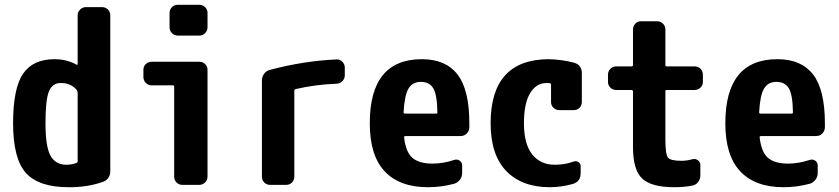

<svg xmlns="http://www.w3.org/2000/svg" viewBox="-20 -780 3540 810"><path d="M307.6 -99.6V-389.6Q307.6 -393.6 303.7 -400.4Q278.3 -430.7 235.4 -429.7Q201.2 -429.7 186.5 -394.5Q171.9 -359.4 171.9 -259.8Q171.9 -160.2 193.4 -122.6Q214.8 -85 259.8 -85Q284.2 -85 302.7 -92.8Q307.6 -94.7 307.6 -99.6ZM410.2 -750Q424.8 -750 435.1 -740.2Q445.3 -730.5 445.3 -714.8V-59.6Q445.3 -22.5 411.1 -11.7Q345.7 10.7 269.5 9.8Q143.6 9.8 89.4 -50.3Q35.2 -110.4 35.2 -259.8Q35.2 -407.2 77.1 -468.8Q119.1 -530.3 210 -530.3Q261.7 -530.3 303.7 -506.8Q307.6 -504.9 307.6 -509.8V-714.8Q307.6 -729.5 317.9 -739.7Q328.1 -750 342.8 -750Z M820.3 -519.5Q835 -519.5 845.2 -509.8Q855.5 -500 855.5 -485.4V-35.2Q855.5 -20.5 845.2 -10.3Q835 0 820.3 0H750Q735.4 0 725.1 -9.8Q714.8 -19.5 714.8 -35.2V-415Q714.8 -419.9 710 -419.9H620.1Q605.5 -419.9 595.2 -430.2Q585 -440.4 585 -455.1V-485.4Q585 -500 595.2 -509.8Q605.5 -519.5 620.1 -519.5ZM820.3 -759.8Q835 -759.8 845.2 -750Q855.5 -740.2 855.5 -724.6V-665Q855.5 -650.4 845.2 -640.1Q835 -629.9 820.3 -629.9H730.5Q715.8 -629.9 705.6 -640.1Q695.3 -650.4 695.3 -665V-724.6Q695.3 -739.3 705.1 -749.5Q714.8 -759.8 730.5 -759.8Z M1400.4 -529.3Q1414.1 -530.3 1424.3 -519.5Q1434.6 -508.8 1434.6 -495.1V-462.9Q1434.6 -448.2 1424.8 -438Q1415 -427.7 1400.4 -426.8Q1312.5 -423.8 1227.5 -404.3Q1221.7 -402.3 1221.7 -398.4V-35.2Q1221.7 -20.5 1211.9 -10.3Q1202.1 0 1186.5 0H1120.1Q1105.5 0 1095.2 -9.8Q1085 -19.5 1085 -35.2V-440.4Q1085 -456.1 1094.2 -468.8Q1103.5 -481.4 1119.1 -485.4Q1262.7 -523.4 1400.4 -529.3Z M1820.3 -300.8Q1825.2 -300.8 1825.2 -305.7Q1824.2 -379.9 1808.1 -407.2Q1792 -434.6 1754.9 -434.6Q1720.7 -434.6 1703.6 -406.7Q1686.5 -378.9 1682.6 -305.7Q1682.6 -300.8 1688.5 -300.8ZM1759.8 -530.3Q1860.4 -530.3 1910.2 -465.8Q1960 -401.4 1960 -259.8V-241.2Q1959 -226.6 1948.7 -216.3Q1938.5 -206.1 1922.9 -206.1H1690.4Q1685.5 -206.1 1684.6 -202.1Q1691.4 -138.7 1719.7 -114.3Q1748 -89.8 1804.7 -89.8Q1849.6 -89.8 1896.5 -105.5Q1909.2 -109.4 1919.4 -102.1Q1929.7 -94.7 1929.7 -82V-49.8Q1929.7 -34.2 1920.4 -22Q1911.1 -9.8 1896.5 -4.9Q1841.8 9.8 1785.2 9.8Q1666 9.8 1603 -57.1Q1540 -124 1540 -259.8Q1540 -530.3 1759.8 -530.3Z M2401.4 -515.6Q2435.5 -505.9 2434.6 -469.7V-349.6Q2434.6 -335 2424.8 -325.2Q2415 -315.4 2400.4 -315.4H2339.8Q2325.2 -315.4 2314.9 -325.2Q2304.7 -335 2304.7 -349.6V-422.9Q2304.7 -428.7 2299.8 -428.7Q2294.9 -429.7 2285.2 -429.7Q2242.2 -429.7 2216.3 -386.7Q2190.4 -343.8 2190.4 -259.8Q2190.4 -172.9 2225.1 -128.9Q2259.8 -85 2320.3 -85Q2363.3 -85 2397.5 -97.7Q2409.2 -102.5 2419.4 -96.7Q2429.7 -90.8 2429.7 -78.1V-49.8Q2429.7 -13.7 2396.5 -3.9Q2346.7 9.8 2299.8 9.8Q2181.6 9.8 2115.7 -58.6Q2049.8 -127 2049.8 -259.8Q2049.8 -529.3 2294.9 -530.3Q2348.6 -529.3 2401.4 -515.6Z M2910.2 -500Q2924.8 -500 2935.1 -490.2Q2945.3 -480.5 2945.3 -464.8V-434.6Q2945.3 -419.9 2935.1 -410.2Q2924.8 -400.4 2910.2 -400.4H2792Q2787.1 -400.4 2787.1 -394.5V-190.4Q2787.1 -129.9 2797.4 -115.7Q2807.6 -101.6 2855.5 -101.6Q2877.9 -101.6 2901.4 -108.4Q2914.1 -111.3 2924.3 -104Q2934.6 -96.7 2934.6 -84V-40Q2934.6 -24.4 2925.3 -12.2Q2916 0 2901.4 2.9Q2867.2 9.8 2825.2 9.8Q2727.5 9.8 2689 -26.9Q2650.4 -63.5 2650.4 -160.2V-394.5Q2650.4 -399.4 2644.5 -400.4H2580.1Q2565.4 -400.4 2555.2 -410.2Q2544.9 -419.9 2544.9 -434.6V-464.8Q2544.9 -479.5 2555.2 -489.7Q2565.4 -500 2580.1 -500H2644.5Q2649.4 -500 2650.4 -504.9V-655.3Q2650.4 -669.9 2660.2 -680.2Q2669.9 -690.4 2684.6 -690.4H2752Q2766.6 -690.4 2776.9 -680.2Q2787.1 -669.9 2787.1 -655.3V-504.9Q2787.1 -500 2792 -500Z M3320.3 -300.8Q3325.2 -300.8 3325.2 -305.7Q3324.2 -379.9 3308.1 -407.2Q3292 -434.6 3254.9 -434.6Q3220.7 -434.6 3203.6 -406.7Q3186.5 -378.9 3182.6 -305.7Q3182.6 -300.8 3188.5 -300.8ZM3259.8 -530.3Q3360.4 -530.3 3410.2 -465.8Q3460 -401.4 3460 -259.8V-241.2Q3459 -226.6 3448.7 -216.3Q3438.5 -206.1 3422.9 -206.1H3190.4Q3185.5 -206.1 3184.6 -202.1Q3191.4 -138.7 3219.7 -114.3Q3248 -89.8 3304.7 -89.8Q3349.6 -89.8 3396.5 -105.5Q3409.2 -109.4 3419.4 -102.1Q3429.7 -94.7 3429.7 -82V-49.8Q3429.7 -34.2 3420.4 -22Q3411.1 -9.8 3396.5 -4.9Q3341.8 9.8 3285.2 9.8Q3166 9.8 3103 -57.1Q3040 -124 3040 -259.8Q3040 -530.3 3259.8 -530.3Z"/></svg>

Font: Rounded-L Mgen+ 1mn bold
Style: Bold
Weight: 700
Designer: [Source Han Sans]
Ryoko NISHIZUKA  (kana & ideographs); Paul D. Hunt (Latin, Greek & Cyrillic); Wenlong ZHANG  (bopomofo
Version: Version 1.059.20150602